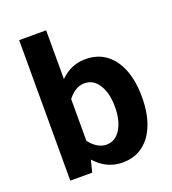

<svg xmlns="http://www.w3.org/2000/svg" viewBox="-135 -839 850 947"><g transform="rotate(-20 290.0 -366.0)"><path d="M188.3 0 215.2 -104.9V-737.5H73.5V0ZM546.9 -267.1Q546.9 -351 523 -411.6Q499.2 -472.2 454.8 -504.9Q410.5 -537.7 348.4 -537.7Q293.4 -537.7 249.4 -509.2Q205.3 -480.6 170.8 -424.8L207.9 -365.8Q226.4 -394.6 250.9 -411.1Q275.4 -427.6 302.7 -427.6Q349.2 -427.6 377.2 -383.4Q405.1 -339.2 405.1 -266.9Q405.1 -194.7 377.3 -150.2Q349.6 -105.6 303.1 -105.6Q276.1 -105.6 251.6 -122.2Q227.1 -138.8 207.9 -168.1L170.8 -108.1Q205.3 -52.6 249.4 -24Q293.6 4.5 348.3 4.5Q410.3 4.5 454.8 -28.5Q499.2 -61.5 523 -122.4Q546.9 -183.3 546.9 -267.1Z"/></g></svg>

Font: Estedad VF
Style: Regular
Weight: 100
Designer: Amin Abedi
Version: Version 7.3